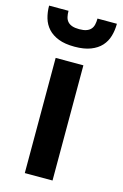

<svg xmlns="http://www.w3.org/2000/svg" viewBox="-133 -774 528 826"><g transform="rotate(15 131.0 -361.5)"><path d="M188.5 -513V0H65V-513ZM130.5 -580.5Q87.5 -580.5 58.8 -591.8Q30 -603 12.2 -622.5Q-5.5 -642 -13 -668Q-20.5 -694 -20.5 -723H66Q66 -708 68.8 -696Q71.5 -684 78.8 -675.8Q86 -667.5 98.5 -663Q111 -658.5 130.5 -658.5Q150 -658.5 162.5 -663Q175 -667.5 182.2 -675.8Q189.5 -684 192.2 -696Q195 -708 195 -723H281.5Q281.5 -694 274 -668Q266.5 -642 248.8 -622.5Q231 -603 202 -591.8Q173 -580.5 130.5 -580.5Z"/></g></svg>

Font: Lato 2
Style: Bold
Weight: 700
Designer: Lukasz Dziedzic with Adam Twardoch and Botio Nikoltchev
Foundry: tyPoland Lukasz Dziedzic
Version: Version 2.015; 2015-08-06; http://www.latofonts.com/